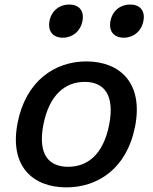

<svg xmlns="http://www.w3.org/2000/svg" viewBox="-20 -798 660 830"><path d="M564 -251.5C600.5 -439 498.5 -532.5 353 -532.5C218 -532.5 91.5 -449 56 -266.5C19.5 -79 122 12 267 12C402.5 12 528.5 -69 564 -251.5ZM452 -259C426.5 -129.5 358 -77 274.5 -77C191.5 -77 142.5 -129.5 167.5 -259C193 -389 262.5 -444 346 -444C429 -444 477 -389 452 -259ZM251.5 -635C293.5 -635 328 -663 336.5 -707.5C345 -751.5 321.5 -778.5 279 -778.5C237 -778.5 202.5 -751.5 194 -707.5C185.5 -663 209 -635 251.5 -635ZM515 -635C557 -635 591.5 -663 600 -707.5C608.5 -751.5 585 -778.5 542.5 -778.5C500.5 -778.5 466 -751.5 457.5 -707.5C449 -663 472.5 -635 515 -635Z"/></svg>

Font: Monaspace Neon Medium
Style: Italic
Weight: 500
Italic angle: -11°
Designer: Riley Cran & the Lettermatic Team
Foundry: Lettermatic
Version: Version 1.200 (Monaspace Neon)